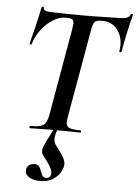

<svg xmlns="http://www.w3.org/2000/svg" viewBox="-61 -699 729 1021"><g transform="rotate(5 303.5 -189.0)"><path d="M113 -12Q150 -12 168.5 -17Q187 -22 196 -36.5Q205 -51 211 -81L292 -544Q296 -568 296 -574Q296 -590 288 -596Q280 -602 261 -602H249Q218 -602 184 -580.5Q150 -559 123 -523.5Q96 -488 84 -446Q83 -443 77.5 -444Q72 -445 73 -448Q81 -477 97 -544Q113 -611 120 -647Q121 -650 127 -649.5Q133 -649 132 -646Q129 -625 171 -625Q245 -622 354 -622Q405 -622 467 -624L530 -625Q560 -625 575 -630Q590 -635 596 -650Q598 -653 603 -652.5Q608 -652 607 -648Q598 -616 582.5 -544.5Q567 -473 564 -448Q563 -444 557 -444.5Q551 -445 552 -449Q555 -466 555 -481Q555 -533 526 -567.5Q497 -602 451 -602H440Q414 -602 405.5 -590.5Q397 -579 391 -542L310 -81Q306 -57 306 -50Q306 -27 322.5 -19.5Q339 -12 384 -12Q386 -12 386 -6Q386 0 384 0Q349 0 329 -1L248 -2L170 -1Q150 0 113 0Q111 0 111 -6Q111 -12 113 -12ZM112 228Q112 208 124.5 198Q137 188 154 188Q172 188 179.5 197.5Q187 207 193 225Q199 241 204.5 248.5Q210 256 222 256Q234 256 241 248.5Q248 241 248 229Q248 212 235 191Q222 170 197 138Q189 129 189 114Q189 103 193.5 91.5Q198 80 208 60L248 -21H265Q249 23 249 44Q249 60 255.5 71.5Q262 83 279 104Q313 147 313 175Q313 194 299.5 217.5Q286 241 259 258Q232 275 192 275Q158 275 135 262Q112 249 112 228Z"/></g></svg>

Font: Cormorant Garamond
Style: Bold Italic
Weight: 700
Italic angle: -10°
Designer: Christian Thalmann (Catharsis Fonts)
Foundry: Catharsis Fonts
Version: Version 4.000